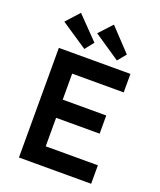

<svg xmlns="http://www.w3.org/2000/svg" viewBox="-168 -1048 961 1152"><g transform="rotate(20 312.0 -472.0)"><path d="M94 0V-700H551V-582H222V-416H500V-300H222V-118H555V0ZM447 -748 280 -861 357 -944 491 -802ZM240 -746 71 -859 147 -943 284 -802Z"/></g></svg>

Font: Readex Pro Medium
Style: Regular
Weight: 500
Designer: Bonnie Shaver-Troup, Thomas Jockin
Foundry: Lexend
Version: Version 1.204; ttfautohint (v1.8.4.7-5d5b)